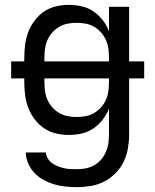

<svg xmlns="http://www.w3.org/2000/svg" viewBox="-20 -548 640 791"><path d="M297 223Q274 223 250 220.5Q226 218 203.5 211.5Q181 205 160 193.5Q139 182 122.5 165Q106 148 96.5 126Q87 104 86 80H169Q170 93 177 105Q184 117 195 124.5Q206 132 218.5 137Q231 142 244 145Q257 148 270.5 148.5Q284 149 297 149Q316 149 334 145.5Q352 142 368.5 132.5Q385 123 397 109Q409 95 416.5 77.5Q424 60 426.5 42Q429 24 429 5V-101Q420 -77 403.5 -55.5Q387 -34 365 -19Q343 -4 316.5 2Q290 8 263 8Q236 8 209.5 1.5Q183 -5 161 -20Q139 -35 122.5 -57Q106 -79 96.5 -104Q87 -129 83.5 -156Q80 -183 80 -210V-225H26V-295H80V-310Q80 -337 83.5 -364Q87 -391 96.5 -416Q106 -441 122.5 -463Q139 -485 161 -500Q183 -515 209.5 -521.5Q236 -528 263 -528Q290 -528 316.5 -522Q343 -516 365 -501Q387 -486 403.5 -464.5Q420 -443 429 -419V-520H512V-295H574V-225H512V5Q512 34 507 63Q502 92 489.5 118Q477 144 456.5 165Q436 186 410 199.5Q384 213 355 218Q326 223 297 223ZM163 -295H429V-310Q429 -329 426.5 -347.5Q424 -366 416.5 -383Q409 -400 396.5 -414Q384 -428 368 -437.5Q352 -447 333.5 -450.5Q315 -454 296 -454Q277 -454 258.5 -450.5Q240 -447 224 -437.5Q208 -428 195.5 -414Q183 -400 175.5 -383Q168 -366 165.5 -347.5Q163 -329 163 -310ZM296 -66Q315 -66 333.5 -69.5Q352 -73 368 -82.5Q384 -92 396.5 -106Q409 -120 416.5 -137Q424 -154 426.5 -172.5Q429 -191 429 -210V-225H163V-210Q163 -191 165.5 -172.5Q168 -154 175.5 -137Q183 -120 195.5 -106Q208 -92 224 -82.5Q240 -73 258.5 -69.5Q277 -66 296 -66Z"/></svg>

Font: Iosevka Extended
Style: Regular
Weight: 400
Width: 7
Monospace: yes
Designer: Belleve Invis
Foundry: Belleve Invis
Version: Version 32.5.0; ttfautohint (v1.8.4)